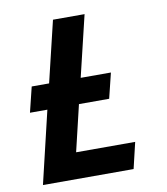

<svg xmlns="http://www.w3.org/2000/svg" viewBox="-79 -760 718 826"><g transform="rotate(-10 280.0 -346.5)"><path d="M42 0 117 -316H41L68 -426H144L208 -693H346L282 -426H414L387 -316H255L207 -114H465L438 0Z"/></g></svg>

Font: Ubuntu Sans Mono
Style: Italic
Weight: 400
Italic angle: -13.5°
Monospace: yes
Designer: Dalton Maag Ltd
Foundry: Dalton Maag Ltd
Version: Version 1.006